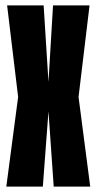

<svg xmlns="http://www.w3.org/2000/svg" viewBox="-20 -695 361 715"><path d="M3.5 0H139.5L160.5 -280L180 0H316L272.5 -334L313.5 -675H177.5L160.5 -390L142.5 -675H6.5L47.5 -334Z"/></svg>

Font: Anybody UltraCondensed
Style: Bold
Weight: 700
Width: 1
Version: Version 1.113;gftools[0.9.25]